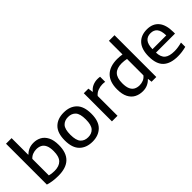

<svg xmlns="http://www.w3.org/2000/svg" viewBox="95 -1712 2625 2625"><g transform="rotate(-45 1407.5 -399.0)"><path d="M273 9.5Q223.5 9.5 172.8 3Q122 -3.5 76.5 -18V-808H184.5V-487.5H190.5Q218.5 -517.5 259.2 -535Q300 -552.5 351.5 -552.5Q413 -552.5 463.8 -525Q514.5 -497.5 545 -438.2Q575.5 -379 575.5 -283.5Q575.5 10 273 9.5ZM283 -75Q374 -75 420.2 -122.5Q466.5 -170 466.5 -274.5Q466.5 -346 447.2 -387Q428 -428 394.2 -445.2Q360.5 -462.5 317 -462.5Q280 -462.5 245.2 -449.2Q210.5 -436 184.5 -407V-87.5Q203.5 -82 229 -78.5Q254.5 -75 283 -75Z M934.5 10Q817 10 746.5 -58.8Q676 -127.5 676 -271.5Q676 -414.5 745.5 -483.5Q815 -552.5 934.5 -552.5Q1054 -552.5 1123.2 -484Q1192.5 -415.5 1192.5 -272Q1192.5 -129 1121.8 -59.5Q1051 10 934.5 10ZM934.5 -75.5Q1003.5 -75.5 1043.5 -119.2Q1083.5 -163 1083.5 -271Q1083.5 -380 1043.5 -423.5Q1003.5 -467 934.5 -467Q865 -467 825 -423.8Q785 -380.5 785 -272.5Q785 -163.5 825 -119.5Q865 -75.5 934.5 -75.5Z M1316.5 0V-544H1405.5L1414.5 -473.5H1420.5Q1448.5 -511 1492.5 -530.5Q1536.5 -550 1584.5 -550Q1610 -550 1633.5 -546V-447.5Q1620.5 -450 1606.8 -450.8Q1593 -451.5 1579 -451.5Q1540 -451.5 1496.2 -435Q1452.5 -418.5 1424.5 -383.5V0Z M1908.5 9Q1843 9 1790.2 -18.2Q1737.5 -45.5 1706.5 -105Q1675.5 -164.5 1675.5 -260.5Q1675.5 -405 1751.2 -479Q1827 -553 1970 -553Q1995.5 -553 2020.5 -550.5Q2045.5 -548 2066 -545V-808H2174.5V0H2083L2076.5 -59.5H2070.5Q2042.5 -28.5 2001.2 -9.8Q1960 9 1908.5 9ZM1935 -80.5Q1971 -80.5 2006 -94.5Q2041 -108.5 2066 -141V-457.5Q2047 -462 2022.2 -465Q1997.5 -468 1972.5 -468Q1878 -468 1831.2 -420.5Q1784.5 -373 1784.5 -269Q1784.5 -198.5 1803.2 -157.2Q1822 -116 1856 -98.2Q1890 -80.5 1935 -80.5Z M2585.5 10Q2442.5 10 2370.5 -57.2Q2298.5 -124.5 2298.5 -271.5Q2298.5 -410 2363.2 -481.2Q2428 -552.5 2543 -552.5Q2655 -552.5 2715 -480.8Q2775 -409 2775 -268.5V-239H2407Q2410.5 -149.5 2456.5 -111.2Q2502.5 -73 2600.5 -73Q2634 -73 2670.8 -78.5Q2707.5 -84 2746 -94.5V-11.5Q2702.5 -0.5 2663.2 4.8Q2624 10 2585.5 10ZM2541.5 -480Q2479 -480 2444 -439.8Q2409 -399.5 2406.5 -306H2673Q2671 -399 2637.5 -439.5Q2604 -480 2541.5 -480Z"/></g></svg>

Font: Encode Sans SmExp Md
Style: Regular
Weight: 500
Width: 6
Designer: Multiple Designers
Foundry: Impallari Type
Version: Version 3.002; ttfautohint (v1.8.3) -l 8 -r 50 -G 200 -x 14 